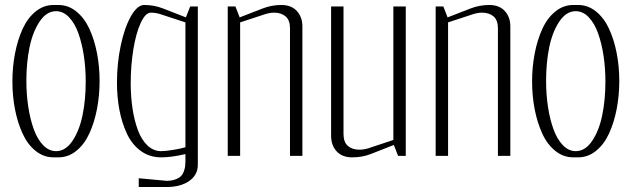

<svg xmlns="http://www.w3.org/2000/svg" viewBox="-20 -626 2537 771"><path d="M205.1 -581.1Q167 -581.1 139.2 -539.6Q111.3 -498 98.6 -436Q85.9 -374 85.9 -301.3Q85.9 -247.1 93.5 -197.3Q101.1 -147.5 115.5 -107.4Q129.9 -67.4 153.1 -43.2Q176.3 -19 205.1 -19Q243.2 -19 271 -60.3Q298.8 -101.6 311.5 -163.6Q324.2 -225.6 324.2 -298.3Q324.2 -352.5 316.7 -402.3Q309.1 -452.1 294.7 -492.4Q280.3 -532.7 257.1 -556.9Q233.9 -581.1 205.1 -581.1ZM195.3 -606H214.4Q254.4 -606 286.6 -579.8Q318.8 -553.7 338.9 -510.3Q358.9 -466.8 369.4 -413.1Q379.9 -359.4 379.9 -300.8Q379.9 -242.2 369.4 -188Q358.9 -133.8 338.9 -90.1Q318.8 -46.4 286.6 -20.3Q254.4 5.9 214.4 5.9H195.3Q155.3 5.9 123 -20Q90.8 -45.9 70.8 -89.4Q50.8 -132.8 40.3 -186.5Q29.8 -240.2 29.8 -298.8Q29.8 -357.4 40.3 -411.6Q50.8 -465.8 70.8 -509.8Q90.8 -553.7 123 -579.8Q155.3 -606 195.3 -606Z M724.6 -34.7V-536.1L623.5 -569.3Q604 -575.2 585.9 -575.2Q564 -575.2 544.9 -533.7Q525.9 -492.2 515.4 -427.2Q504.9 -362.3 504.9 -292Q504.9 -238.8 512 -191.2Q519 -143.6 533.4 -104.2Q547.9 -64.9 572 -42Q596.2 -19 627.4 -19Q644.5 -19 676 -24.2Q707.5 -29.3 724.6 -34.7ZM774.4 -600.1V35.6Q774.4 76.7 739.7 100.8Q705.1 125 648.9 125H537.1V89.8L648.9 100.1Q669.4 100.1 684.3 94.5Q699.2 88.9 706.8 81.1Q714.4 73.2 718.5 61.3Q722.7 49.3 723.6 40.8Q724.6 32.2 724.6 21V-7.3Q668.5 5.9 627.4 5.9Q581.1 5.9 545.9 -19.5Q510.7 -44.9 490.2 -88.1Q469.7 -131.3 459.7 -183.6Q449.7 -235.8 449.7 -294.9Q449.7 -371.1 464.8 -443.1Q480 -515.1 505.6 -560.5Q531.2 -606 559.1 -606Q599.1 -606 635.3 -591.8L726.6 -556.2L743.7 -600.1Z M894.5 0V-600.1H925.3L942.4 -556.2L1034.2 -591.8Q1070.3 -606 1109.9 -606Q1149.9 -606 1172.1 -581.8Q1194.3 -557.6 1194.3 -519.5V0H1144.5V-512.2Q1144.5 -544.9 1127 -560.1Q1109.4 -575.2 1080.6 -575.2Q1064.9 -575.2 1045.4 -569.3L944.3 -536.1V0Z M1309.6 -600.1H1359.4V-87.9Q1359.4 -55.2 1377 -40Q1394.5 -24.9 1423.3 -24.9Q1440.4 -24.9 1458.5 -30.3L1559.6 -64V-600.1H1609.4V0H1578.6L1561.5 -43.9L1469.7 -7.8Q1435.1 5.9 1394 5.9Q1354 5.9 1331.8 -18.3Q1309.6 -42.5 1309.6 -80.6Z M1729.5 0V-600.1H1760.3L1777.3 -556.2L1869.1 -591.8Q1905.3 -606 1944.8 -606Q1984.9 -606 2007.1 -581.8Q2029.3 -557.6 2029.3 -519.5V0H1979.5V-512.2Q1979.5 -544.9 1961.9 -560.1Q1944.3 -575.2 1915.5 -575.2Q1899.9 -575.2 1880.4 -569.3L1779.3 -536.1V0Z M2292 -581.1Q2253.9 -581.1 2226.1 -539.6Q2198.2 -498 2185.5 -436Q2172.9 -374 2172.9 -301.3Q2172.9 -247.1 2180.4 -197.3Q2188 -147.5 2202.4 -107.4Q2216.8 -67.4 2240 -43.2Q2263.2 -19 2292 -19Q2330.1 -19 2357.9 -60.3Q2385.7 -101.6 2398.4 -163.6Q2411.1 -225.6 2411.1 -298.3Q2411.1 -352.5 2403.6 -402.3Q2396 -452.1 2381.6 -492.4Q2367.2 -532.7 2344 -556.9Q2320.8 -581.1 2292 -581.1ZM2282.2 -606H2301.3Q2341.3 -606 2373.5 -579.8Q2405.8 -553.7 2425.8 -510.3Q2445.8 -466.8 2456.3 -413.1Q2466.8 -359.4 2466.8 -300.8Q2466.8 -242.2 2456.3 -188Q2445.8 -133.8 2425.8 -90.1Q2405.8 -46.4 2373.5 -20.3Q2341.3 5.9 2301.3 5.9H2282.2Q2242.2 5.9 2210 -20Q2177.7 -45.9 2157.7 -89.4Q2137.7 -132.8 2127.2 -186.5Q2116.7 -240.2 2116.7 -298.8Q2116.7 -357.4 2127.2 -411.6Q2137.7 -465.8 2157.7 -509.8Q2177.7 -553.7 2210 -579.8Q2242.2 -606 2282.2 -606Z"/></svg>

Font: Reswysokr
Style: Regular
Weight: 500
Version: Version 0.984